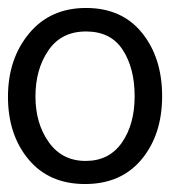

<svg xmlns="http://www.w3.org/2000/svg" viewBox="-26 -848 427 482"><path d="M95.5 -721.5Q63 -674 63 -606Q63 -538 96.5 -491Q130 -444 189 -444Q248 -444 280 -490Q312 -536 312 -606.5Q312 -677 282 -723Q252 -769 190 -769Q128 -769 95.5 -721.5ZM190 -828Q280 -828 330.5 -765.5Q381 -703 381 -606.5Q381 -510 329.5 -448Q278 -386 187.5 -386Q97 -386 45.5 -448Q-6 -510 -6 -605Q-6 -700 47 -764Q100 -828 190 -828Z"/></svg>

Font: Hind Jalandhar
Style: Regular
Weight: 400
Designer: Namrata Goyal
Foundry: Indian Type Foundry
Version: Version 0.702;PS 1.0;hotconv 1.0.81;makeotf.lib2.5.63406